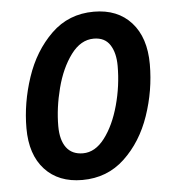

<svg xmlns="http://www.w3.org/2000/svg" viewBox="-45 -592 590 644"><g transform="rotate(-5 250.0 -270.5)"><path d="M35 -180Q35 -265 63.5 -350.5Q92 -436 150.5 -493Q209 -550 294 -550Q374 -550 420 -499Q466 -448 466 -358Q466 -270 437 -185.5Q408 -101 349.5 -46Q291 9 207 9Q127 9 81 -41Q35 -91 35 -180ZM358 -362Q358 -406 340.5 -433Q323 -460 286 -460Q242 -460 209 -415.5Q176 -371 159 -305Q142 -239 142 -178Q142 -131 161 -105.5Q180 -80 217 -80Q258 -80 290 -122Q322 -164 340 -229.5Q358 -295 358 -362Z"/></g></svg>

Font: Noto Sans UI NarrowMedium
Style: Italic
Weight: 500
Width: 4
Italic angle: -12°
Designer: Monotype Design Team
Foundry: Monotype Imaging Inc.
Version: Version 1.001